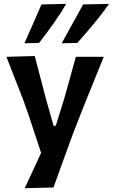

<svg xmlns="http://www.w3.org/2000/svg" viewBox="-20 -798 596 1014"><path d="M110.5 196Q132 150.5 153.8 103Q175.5 55.5 197 9.5Q180.5 -40.5 164 -91Q147.5 -141.5 131.5 -189L99.5 -279Q78 -333 56.2 -389Q34.5 -445 14 -498L163.5 -502Q178.5 -444.5 193 -389.5Q207.5 -334.5 222.5 -276.5L263 -133.5H274.5L319 -276.5Q335 -333 350 -387.5Q365 -442 380.5 -498H528Q511.5 -457.5 496.5 -420.2Q481.5 -383 463.2 -338Q445 -293 419.5 -230L365 -90.5Q330 5.5 306 71.5Q282 137.5 262.5 192ZM306 -569.5Q334.5 -621.5 362.8 -672.8Q391 -724 419 -774.5L556 -777.5Q524.5 -732 478.8 -676.5Q433 -621 388 -571ZM109 -569.5Q132 -621.5 154.5 -672.5Q177 -723.5 199 -774.5L329.5 -777.5Q303.5 -732 264.5 -676.5Q225.5 -621 186 -571Z"/></svg>

Font: Commissioner Loud SemiBold
Style: Regular
Weight: 600
Designer: Kostas Bartsokas
Foundry: Kostas Bartsokas
Version: Version 1.000; ttfautohint (v1.8.3)